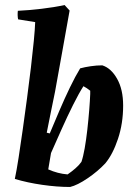

<svg xmlns="http://www.w3.org/2000/svg" viewBox="-20 -732 535 764"><path d="M259 12Q207 12 148 3.5Q89 -5 39 -20Q46 -53 54 -104.5Q62 -156 70.5 -216.5Q79 -277 87.5 -340.5Q96 -404 103 -463Q110 -522 114.5 -569Q119 -616 120 -644L52 -655Q49 -671 51 -689Q94 -691 145 -697Q196 -703 237 -712L257 -690Q243 -610 228 -528Q213 -446 199 -367Q190 -325 182 -284Q174 -243 166 -204L178 -201Q196 -244 216.5 -292Q237 -340 258.5 -384.5Q280 -429 299 -460Q317 -465 341 -468.5Q365 -472 387 -472Q422 -461 446 -418.5Q470 -376 470 -312Q470 -241 449.5 -179.5Q429 -118 399 -82Q369 -50 328.5 -22.5Q288 5 259 12ZM249 -38Q265 -49 280 -62Q295 -75 304 -88Q311 -108 317 -142Q323 -176 327.5 -216Q332 -256 335 -294Q338 -332 339 -358V-371Q333 -376 325.5 -381Q318 -386 312 -389Q294 -361 271 -315Q248 -269 225 -217.5Q202 -166 183 -123L172 -58Q210 -41 249 -38Z"/></svg>

Font: Labrada
Style: Bold Italic
Weight: 700
Italic angle: -7°
Designer: Mercedes Jáuregui
Foundry: Omnibus-Type Team
Version: Version 1.000; ttfautohint (v1.8.4.7-5d5b)